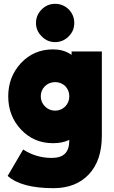

<svg xmlns="http://www.w3.org/2000/svg" viewBox="-20 -768 596 1003"><path d="M368 -648Q368 -689 339 -719Q309 -748 268 -748Q227 -748 198 -719Q168 -689 168 -648Q168 -607 198 -578Q227 -548 268 -548Q309 -548 339 -578Q368 -607 368 -648ZM268 -339Q299 -339 321 -318Q342 -296 342 -265Q342 -234 321 -212Q299 -190 268 -190Q237 -190 215 -212Q193 -234 193 -265Q193 -296 215 -318Q237 -339 268 -339ZM257 -510Q157 -510 90 -439Q23 -367 23 -265Q23 -162 90 -91Q157 -20 257 -20Q305 -20 339 -36Q340 -37 340.5 -37Q341 -37 342 -38V-36Q342 13 319 35Q297 57 250 57Q169 57 101 13L20 151Q92 215 259 215Q376 215 444 143Q512 71 512 -59V-499H354V-481Q352 -483 349.5 -484.5Q347 -486 345 -487Q308 -510 257 -510Z"/></svg>

Font: Unageo
Style: Black
Weight: 900
Designer: Richard Sepsi
Foundry: Richard Sepsi
Version: Version 2.000